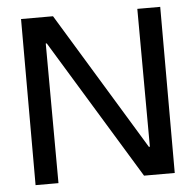

<svg xmlns="http://www.w3.org/2000/svg" viewBox="-49 -710 775 760"><g transform="rotate(-5 338.5 -330.0)"><path d="M62 0V-660H189L522 -112H526L524 -660H615V0H493L155 -555H151L153 0Z"/></g></svg>

Font: Bricolage Grotesque 72pt
Style: Regular
Weight: 400
Version: Version 1.001;gftools[0.9.33.dev8+g029e19f]